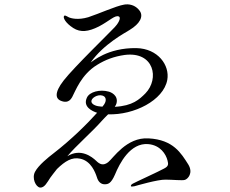

<svg xmlns="http://www.w3.org/2000/svg" viewBox="-20 -806 1040 870"><path d="M833 -61C801 -111 766 -173 653 -179C553 -185 493 -89 470 -71C448 -54 432 -61 415 -78C397 -95 346 -136 285 -98C324 -145 397 -208 441 -258C448 -266 459 -277 470 -288C587 -284 721 -351 738 -444C750 -510 696 -586 598 -588C466 -590 398 -526 391 -523C449 -606 545 -656 567 -670C615 -699 631 -732 613 -757C593 -785 562 -789 542 -785C506 -779 426 -743 380 -728C333 -714 301 -723 291 -728C281 -733 271 -741 269 -730C268 -724 275 -703 312 -679C345 -658 380 -662 428 -686C476 -711 502 -740 519 -731C531 -724 512 -695 500 -683C479 -660 315 -501 269 -442C222 -382 236 -359 252 -351C269 -343 292 -338 307 -366C322 -394 348 -468 420 -512C457 -535 496 -550 545 -557C679 -574 703 -449 639 -383C612 -356 581 -326 500 -322C504 -328 507 -333 508 -338C517 -375 481 -389 472 -391C433 -402 386 -390 374 -364C354 -322 398 -302 420 -295C377 -247 304 -174 221 -110C200 -94 154 -57 139 -28C123 1 142 42 162 44C182 45 194 20 208 -1C214 -9 225 -24 238 -40C275 -76 306 -95 343 -87C393 -77 412 -24 419 -3C425 18 438 29 454 29C470 29 483 26 501 -15C522 -66 570 -160 652 -153C707 -148 732 -107 739 -79C744 -61 743 -52 723 -42C704 -31 590 21 582 26C575 30 573 33 573 37C574 40 578 40 589 38C599 35 696 7 730 8C764 8 806 13 818 9C831 5 857 -22 833 -61ZM431 -324C414 -325 389 -335 395 -352C400 -367 432 -383 452 -369C460 -363 465 -347 446 -325C446 -324 445 -323 444 -323C440 -323 436 -323 431 -324Z"/></svg>

Font: Shippori Mincho
Style: Regular
Weight: 400
Designer: Bonji Tadano  Ryoko NISHIZUKA  (kana & ideographs); Frank Grießhammer (Latin, Greek & Cyrillic); Wenlong ZHANG  (bopomof
Foundry: Adobe Systems Incorporated
Version: Version 1.003;PS 1.001;hotconv 16.6.54;makeotf.lib2.5.65590